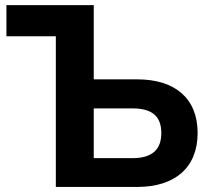

<svg xmlns="http://www.w3.org/2000/svg" viewBox="-20 -739 833 759"><path d="M522.5 0C671.4 0 761.2 -76.2 761.2 -213.4C761.2 -350.6 671.4 -425.3 522.5 -425.3H350.6V-718.8H5.4V-595.7H200.7V0ZM350.6 -310.5H503.4C582 -310.5 617.7 -278.8 617.7 -212.9C617.7 -147.5 581.1 -113.8 503.4 -113.8H350.6Z"/></svg>

Font: Winston
Style: Bold
Weight: 700
Designer: Vernon Adams, Kim Jin-seong, David Berlow, Cristiano Sobral
Foundry: The Winston Project Authors
Version: Version 3.004